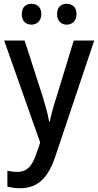

<svg xmlns="http://www.w3.org/2000/svg" viewBox="-20 -753 518 1013"><path d="M95 -679C95 -641 117 -623 146 -623C174 -623 198 -642 198 -679C198 -716 174 -733 146 -733C117 -733 95 -716 95 -679ZM281 -679C281 -642 303 -623 332 -623C360 -623 384 -642 384 -679C384 -716 360 -733 332 -733C303 -733 281 -716 281 -679ZM2 -539 192 -1 172 57C151 121 124 154 71 154C52 154 33 151 19 148V232C37 236 58 240 85 240C185 240 236 180 273 69L477 -539H369L277 -238C262 -192 249 -145 243 -112H239C233 -151 220 -194 207 -238L110 -539Z"/></svg>

Font: Noto Sans Myanmar UI SemiCondensed Medium
Style: Regular
Weight: 500
Width: 4
Designer: Monotype Design Team
Foundry: Monotype Imaging Inc.
Version: Version 2.103